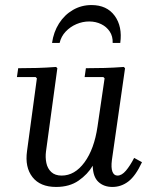

<svg xmlns="http://www.w3.org/2000/svg" viewBox="-20 -730 602 760"><path d="M511 -105 542 -88Q517 -34 488.5 -12Q460 10 425 10Q391 10 369.5 -10Q348 -30 347 -74Q327 -40 291 -15Q255 10 202 10Q139 10 108.5 -29Q78 -68 87 -132L126 -420L121 -425H47L52 -460Q91 -460 126.5 -461Q162 -462 202 -465L207 -460L162 -130Q159 -107 163.5 -85Q168 -63 183 -49Q198 -35 224 -35Q276 -35 314.5 -87.5Q353 -140 366 -229L394 -420L389 -425H315L320 -460Q359 -460 394.5 -461Q430 -462 470 -465L475 -460L423 -97Q419 -66 425 -50.5Q431 -35 445 -35Q462 -35 478.5 -54.5Q495 -74 511 -105ZM216 -560H186Q192 -603 213.5 -637Q235 -671 268.5 -690.5Q302 -710 342 -710Q403 -710 434 -667.5Q465 -625 456 -560H426Q427 -586 414.5 -605Q402 -624 380.5 -634.5Q359 -645 333 -645Q307 -645 282.5 -634.5Q258 -624 240 -605Q222 -586 216 -560Z"/></svg>

Font: Brygada 1918
Style: Italic
Weight: 400
Italic angle: -8°
Designer: Mateusz Machalski | Borys Kosmynka | Przemek Hoffer
Foundry: NIEPODLEGLA 2018
Version: Version 3.006